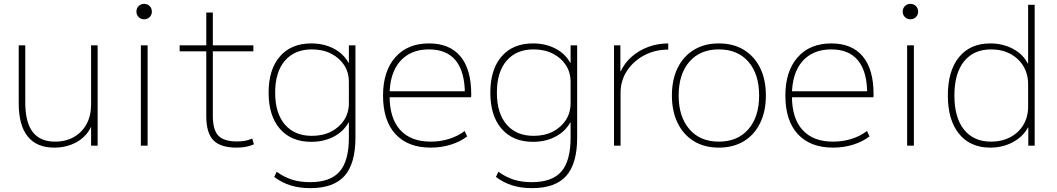

<svg xmlns="http://www.w3.org/2000/svg" viewBox="-20 -755 5477 995"><path d="M261 10Q170 10 123.5 -48Q77 -106 77 -220V-520H111V-223Q111 -121 149.5 -71Q188 -21 265 -21Q322 -21 364 -45.5Q406 -70 429 -113Q452 -156 452 -213V-520H486V0H452V-98Q428 -47 377 -18.5Q326 10 261 10Z M710 0V-520H745V0ZM727 -655Q710 -655 698.5 -666.5Q687 -678 687 -695Q687 -712 698.5 -723.5Q710 -735 727 -735Q744 -735 755.5 -723.5Q767 -712 767 -695Q767 -678 755.5 -666.5Q744 -655 727 -655Z M1206 10Q1123 10 1086 -28Q1049 -66 1049 -152V-489H911V-520H1049V-690H1083V-520H1293V-489H1083V-154Q1083 -82 1111.5 -52Q1140 -22 1209 -22Q1233 -22 1250.5 -25.5Q1268 -29 1287 -37L1296 -7Q1275 2 1253.5 6Q1232 10 1206 10Z M1588 220Q1532 220 1486.5 206Q1441 192 1401 162L1414 135Q1452 163 1493.5 176Q1535 189 1587 189Q1692 189 1740 134Q1788 79 1788 -42V-120H1786Q1760 -73 1709 -46.5Q1658 -20 1593 -20Q1489 -20 1430.5 -87.5Q1372 -155 1372 -275Q1372 -395 1430.5 -462.5Q1489 -530 1593 -530Q1658 -530 1709 -503.5Q1760 -477 1786 -430H1788V-520H1822V-42Q1822 93 1765.5 156.5Q1709 220 1588 220ZM1596 -51Q1653 -51 1696 -73Q1739 -95 1763.5 -133Q1788 -171 1788 -220V-330Q1788 -380 1763.5 -417.5Q1739 -455 1696 -477Q1653 -499 1596 -499Q1507 -499 1456.5 -440.5Q1406 -382 1406 -275Q1406 -168 1456.5 -109.5Q1507 -51 1596 -51Z M2212 10Q2094 10 2029.5 -60Q1965 -130 1965 -260Q1965 -386 2028.5 -458Q2092 -530 2203 -530Q2310 -530 2366 -463Q2422 -396 2422 -268Q2422 -263 2422 -259.5Q2422 -256 2421 -251H1983V-282H2400L2389 -269Q2389 -383 2342 -441Q2295 -499 2203 -499Q2107 -499 2053 -437Q1999 -375 1999 -262V-257Q1999 -142 2054 -81.5Q2109 -21 2212 -21Q2262 -21 2307 -35Q2352 -49 2388 -76L2401 -48Q2364 -20 2315 -5Q2266 10 2212 10Z M2737 220Q2681 220 2635.5 206Q2590 192 2550 162L2563 135Q2601 163 2642.5 176Q2684 189 2736 189Q2841 189 2889 134Q2937 79 2937 -42V-120H2935Q2909 -73 2858 -46.5Q2807 -20 2742 -20Q2638 -20 2579.5 -87.5Q2521 -155 2521 -275Q2521 -395 2579.5 -462.5Q2638 -530 2742 -530Q2807 -530 2858 -503.5Q2909 -477 2935 -430H2937V-520H2971V-42Q2971 93 2914.5 156.5Q2858 220 2737 220ZM2745 -51Q2802 -51 2845 -73Q2888 -95 2912.5 -133Q2937 -171 2937 -220V-330Q2937 -380 2912.5 -417.5Q2888 -455 2845 -477Q2802 -499 2745 -499Q2656 -499 2605.5 -440.5Q2555 -382 2555 -275Q2555 -168 2605.5 -109.5Q2656 -51 2745 -51Z M3162 0V-520H3195V-386H3197Q3217 -429 3254 -461.5Q3291 -494 3340 -512Q3389 -530 3443 -530V-498Q3374 -498 3318 -468Q3262 -438 3229 -387.5Q3196 -337 3196 -275V0Z M3705 10Q3631 10 3576.5 -23Q3522 -56 3492 -117Q3462 -178 3462 -260Q3462 -343 3492 -403.5Q3522 -464 3576.5 -497Q3631 -530 3705 -530Q3780 -530 3834.5 -497Q3889 -464 3919 -403.5Q3949 -343 3949 -260Q3949 -178 3919 -117Q3889 -56 3834.5 -23Q3780 10 3705 10ZM3705 -21Q3803 -21 3858.5 -85.5Q3914 -150 3914 -260Q3914 -371 3858.5 -435Q3803 -499 3705 -499Q3608 -499 3552.5 -435Q3497 -371 3497 -260Q3497 -150 3552.5 -85.5Q3608 -21 3705 -21Z M4297 10Q4179 10 4114.5 -60Q4050 -130 4050 -260Q4050 -386 4113.5 -458Q4177 -530 4288 -530Q4395 -530 4451 -463Q4507 -396 4507 -268Q4507 -263 4507 -259.5Q4507 -256 4506 -251H4068V-282H4485L4474 -269Q4474 -383 4427 -441Q4380 -499 4288 -499Q4192 -499 4138 -437Q4084 -375 4084 -262V-257Q4084 -142 4139 -81.5Q4194 -21 4297 -21Q4347 -21 4392 -35Q4437 -49 4473 -76L4486 -48Q4449 -20 4400 -5Q4351 10 4297 10Z M4681 0V-520H4716V0ZM4698 -655Q4681 -655 4669.5 -666.5Q4658 -678 4658 -695Q4658 -712 4669.5 -723.5Q4681 -735 4698 -735Q4715 -735 4726.5 -723.5Q4738 -712 4738 -695Q4738 -678 4726.5 -666.5Q4715 -655 4698 -655Z M5112 10Q5008 10 4950 -61.5Q4892 -133 4892 -260Q4892 -388 4950 -459Q5008 -530 5112 -530Q5176 -530 5228.5 -502.5Q5281 -475 5306 -426H5308V-730H5342V0H5309V-94H5307Q5281 -46 5228.5 -18Q5176 10 5112 10ZM5116 -21Q5172 -21 5215.5 -44Q5259 -67 5283.5 -108Q5308 -149 5308 -202V-318Q5308 -371 5283.5 -412Q5259 -453 5215.5 -476Q5172 -499 5116 -499Q5026 -499 4976 -437Q4926 -375 4926 -260Q4926 -145 4976 -83Q5026 -21 5116 -21Z"/></svg>

Font: M PLUS 2 ExtraLight
Style: Regular
Weight: 250
Designer: Coji Morishita
Foundry: UNDERFOREST DESIGN
Version: Version 1.001